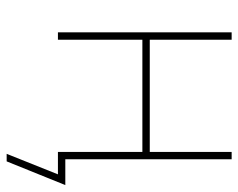

<svg xmlns="http://www.w3.org/2000/svg" viewBox="-90 -478 726 585"><g transform="rotate(90 272.5 -186.0)"><path d="M454.1 -279.8V-257.3H93.8V-279.8ZM101.6 -529.3V0H79.1V-529.3ZM465.8 -529.3V0H443.4V-529.3ZM449.2 156.2 511.7 0H450.2V-22.5H544.4L472.2 156.2Z"/></g></svg>

Font: Inter 24pt Thin
Style: Regular
Weight: 250
Designer: Rasmus Andersson
Foundry: rsms
Version: Version 4.001;git-66647c0bb